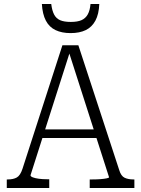

<svg xmlns="http://www.w3.org/2000/svg" viewBox="-20 -943 708 963"><path d="M184 -294H471L480 -251H175ZM320 -699 333 -690 133 -64Q133 -58 144.5 -53.5Q156 -49 174.5 -46.5Q193 -44 215 -44H227V0H14V-43H19Q47 -43 64.5 -53Q82 -63 93 -97L293 -716H373L578 -90Q587 -60 605 -51.5Q623 -43 649 -43H654V0H430V-43H443Q466 -43 484.5 -44.5Q503 -46 515 -48.5Q527 -51 527 -54ZM334 -777Q379 -777 410 -792Q441 -807 458.5 -839.5Q476 -872 478 -923H434Q431 -890 420 -870.5Q409 -851 389 -842Q369 -833 335 -833Q302 -833 282 -841.5Q262 -850 251.5 -870Q241 -890 237 -923H190Q193 -872 210 -839.5Q227 -807 258.5 -792Q290 -777 334 -777Z"/></svg>

Font: Roboto Serif SemiCondensed ExtraLight
Style: Regular
Weight: 250
Width: 4
Designer: Greg Gazdowicz
Foundry: Commercial Type
Version: Version 1.007